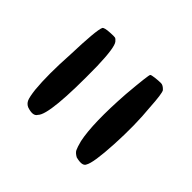

<svg xmlns="http://www.w3.org/2000/svg" viewBox="-61 -545 505 505"><g transform="rotate(-45 191.0 -293.0)"><path d="M89.8 -417Q141.6 -421.9 220.7 -417Q314.5 -414.1 329.1 -407.2Q334 -404.3 335 -383.8Q335.9 -369.1 335 -365.7Q334 -362.3 328.1 -357.4Q316.4 -347.7 249 -345.7Q69.3 -342.8 47.9 -365.2Q35.2 -372.1 43.9 -397.5Q47.9 -406.2 56.6 -410.2Q65.4 -414.1 89.8 -417ZM79.1 -236.3Q134.8 -248 250 -240.2Q329.1 -233.4 331.1 -230.5Q333 -228.5 334.5 -216.3Q335.9 -204.1 335.9 -195.3Q335.9 -187.5 326.2 -178.7Q318.4 -173.8 269.5 -170.9Q210 -165 135.7 -168.9Q61.5 -172.9 45.9 -182.6Q34.2 -187.5 41 -213.9Q46.9 -224.6 53.7 -228Q60.5 -231.4 79.1 -236.3Z"/></g></svg>

Font: JasonHandwriting1
Style: Regular
Weight: 400
Version: Version 1.48.20